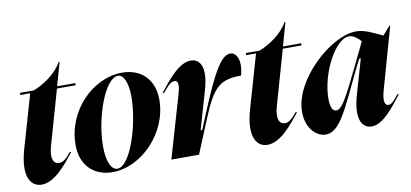

<svg xmlns="http://www.w3.org/2000/svg" viewBox="-63 -843 2270 1060"><g transform="rotate(-10 1071.5 -313.5)"><path d="M35 -198C-8 -49 36 12 97 12C170 12 238 -74 288 -138H279C255 -108 236 -89 212 -89C184 -89 162 -116 184 -191L271 -496H376V-508H274L311 -639H306C272 -577 199 -529 143 -508H66V-496H121Z M817 -337C817 -456 741 -520 640 -520C476 -520 318 -364 318 -171C318 -56 390 12 494 12C657 12 817 -152 817 -337ZM466 -138C466 -294 540 -507 615 -507C644 -507 668 -463 668 -380C668 -225 596 -2 524 -2C489 -2 466 -51 466 -138Z M928 -354 825 0H980L1060 -194C1126 -353 1165 -390 1284 -390C1289 -405 1293 -427 1293 -448C1293 -495 1272 -520 1247 -520C1200 -520 1155 -459 1049 -199L1021 -131H1012L1074 -345C1111 -472 1075 -520 1025 -520C958 -520 892 -436 841 -370H850C873 -398 894 -424 916 -424C933 -424 944 -410 928 -354Z M1301 -198C1258 -49 1302 12 1363 12C1436 12 1504 -74 1554 -138H1545C1521 -108 1502 -89 1478 -89C1450 -89 1428 -116 1450 -191L1537 -496H1642V-508H1540L1577 -639H1572C1538 -577 1465 -529 1409 -508H1332V-496H1387Z M1769 -109C1753 -109 1737 -125 1737 -179C1737 -325 1833 -500 1908 -500C1935 -500 1959 -477 1974 -461L1903 -315C1833 -171 1801 -109 1769 -109ZM1581 -133C1581 -42 1636 12 1690 12C1770 12 1816 -110 1913 -309L1943 -369H1952L1896 -176C1856 -38 1896 12 1947 12C2012 12 2074 -73 2125 -138H2116C2094 -111 2077 -89 2059 -89C2041 -89 2026 -107 2047 -178L2143 -518H2138L2097 -471C2040 -498 1997 -520 1951 -520C1810 -520 1581 -314 1581 -133Z"/></g></svg>

Font: Nyght Serif Bold Italic
Style: Regular
Weight: 700
Italic angle: -16°
Designer: Maksym Kobuzan
Version: Version 0.410;Glyphs 3.1.2 (3151)